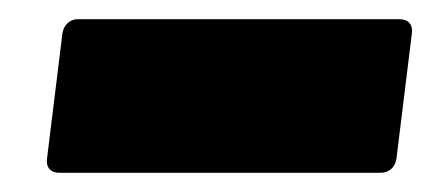

<svg xmlns="http://www.w3.org/2000/svg" viewBox="-20 -385 449 200"><path d="M29 -220 45 -350Q46 -357 50.5 -361Q55 -365 61 -365H396Q403 -365 406.5 -361Q410 -357 409 -350L393 -220Q392 -213 387.5 -209Q383 -205 376 -205H42Q35 -205 31.5 -209Q28 -213 29 -220Z"/></svg>

Font: Barlow Black
Style: Italic
Weight: 900
Italic angle: -7°
Designer: Jeremy Tribby
Foundry: Tribby Type
Version: Version 1.408